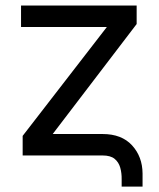

<svg xmlns="http://www.w3.org/2000/svg" viewBox="-20 -566 580 699"><path d="M422.9 113.3V86.9Q423.3 64 417.7 44.2Q412.1 24.4 397.2 12.2Q382.3 0 353.5 0H62.5V-71.3L369.1 -467.8H56.6V-545.9H477.5V-478.5L171.9 -78.1H353.5Q422.9 -78.1 460.7 -36.9Q498.5 4.4 499 65.4V113.3Z"/></svg>

Font: Inter V
Style: 
Weight: 400
Designer: Rasmus Andersson
Foundry: rsms
Version: Version 4.000;git-a3f224843